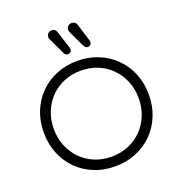

<svg xmlns="http://www.w3.org/2000/svg" viewBox="-181 -1210 1282 1371"><g transform="rotate(-20 460.5 -524.5)"><path d="M461 10Q374 10 301 -20Q228 -50 174.5 -104Q121 -158 91.5 -231Q62 -304 62 -391Q62 -477 91.5 -550Q121 -623 174.5 -677Q228 -731 301 -761Q374 -791 461 -791Q547 -791 620 -761Q693 -731 747 -677Q801 -623 830.5 -550Q860 -477 860 -391Q860 -304 830.5 -231Q801 -158 747 -104Q693 -50 620 -20Q547 10 461 10ZM461 -64Q530 -64 589 -88.5Q648 -113 691.5 -157.5Q735 -202 759 -261.5Q783 -321 783 -391Q783 -460 759 -519.5Q735 -579 691.5 -623.5Q648 -668 589 -692.5Q530 -717 461 -717Q391 -717 332 -692.5Q273 -668 229.5 -623.5Q186 -579 162 -519.5Q138 -460 138 -391Q138 -321 162 -261.5Q186 -202 229.5 -157.5Q273 -113 332 -88.5Q391 -64 461 -64ZM568 -858Q550 -858 540 -877L479 -1006Q476 -1013 476 -1021Q476 -1035 487 -1047Q498 -1059 516 -1059Q528 -1059 538 -1052.5Q548 -1046 552 -1035L594 -899Q596 -894 596 -887Q596 -873 587 -865.5Q578 -858 568 -858ZM417 -858Q398 -858 389 -877L328 -1006Q326 -1010 325.5 -1013.5Q325 -1017 325 -1021Q325 -1035 336 -1047Q347 -1059 364 -1059Q376 -1059 386 -1052.5Q396 -1046 399 -1035L443 -899Q444 -896 444.5 -893Q445 -890 445 -887Q445 -873 436 -865.5Q427 -858 417 -858Z"/></g></svg>

Font: Comfortaa
Style: Regular
Weight: 400
Designer: Johan Aakerlund
Foundry: Johan Aakerlund
Version: Version 3.104; ttfautohint (v1.8.1.43-b0c9)